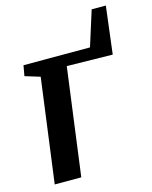

<svg xmlns="http://www.w3.org/2000/svg" viewBox="-108 -774 671 845"><g transform="rotate(-15 228.0 -351.0)"><path d="M392 -702.5H456.5L430 -486L221.5 -489.5L156.5 0H35.5L98.5 -474L30 -495L38.5 -542.5H341.5Z"/></g></svg>

Font: Merriweather 48pt SemiBold
Style: Italic
Weight: 600
Italic angle: -7.8°
Designer: Eben Sorkin
Foundry: Eben Sorkin
Version: Version 2.101